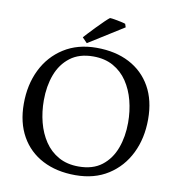

<svg xmlns="http://www.w3.org/2000/svg" viewBox="-91 -915 937 1014"><g transform="rotate(10 377.5 -408.5)"><path d="M47 -309Q47 -411 86.5 -491.5Q126 -572 200 -619Q274 -666 375 -666Q477 -666 551.5 -627Q626 -588 667 -515.5Q708 -443 708 -341Q708 -239 668.5 -158.5Q629 -78 555.5 -31Q482 16 380 16Q279 16 204 -23Q129 -62 88 -135Q47 -208 47 -309ZM148 -345Q148 -283 162.5 -227Q177 -171 206.5 -127Q236 -83 281.5 -57.5Q327 -32 389 -32Q465 -32 513 -69Q561 -106 584 -168Q607 -230 607 -305Q607 -367 592.5 -423Q578 -479 548.5 -523Q519 -567 473.5 -592.5Q428 -618 366 -618Q291 -618 242.5 -581Q194 -544 171 -482.5Q148 -421 148 -345ZM501 -817 507 -799 319 -681 293 -708Q297 -713 314 -731Q331 -749 352.5 -771.5Q374 -794 392.5 -811.5Q411 -829 417 -833Q426 -833 443 -830Q460 -827 476.5 -823.5Q493 -820 501 -817Z"/></g></svg>

Font: Buenard
Style: Regular
Weight: 400
Version: Version 2.000